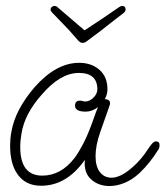

<svg xmlns="http://www.w3.org/2000/svg" viewBox="-20 -618 556 645"><path d="M348 7Q311 7 286 -15.5Q261 -38 265 -81Q204 6 118 6Q63 6 36 -37Q14 -71 14 -129Q14 -140 15 -151.5Q16 -163 18 -174Q25 -214 45 -251.5Q65 -289 97 -326Q169 -407 246 -407Q287 -407 314 -383.5Q341 -360 341 -318Q341 -301 332 -285Q353 -284 349 -266L317 -175Q301 -130 301 -93Q301 -59 315.5 -40Q330 -21 355 -21Q369 -21 386 -29Q403 -37 425 -56Q440 -69 453.5 -85Q467 -101 477 -117Q483 -126 490 -134.5Q497 -143 504 -143Q516 -143 516 -130Q516 -125 514.5 -120.5Q513 -116 511 -114Q498 -93 482 -73Q466 -53 448 -36Q424 -14 398 -3.5Q372 7 348 7ZM48 -124Q48 -28 122 -28Q185 -28 231 -88Q245 -107 260 -136Q275 -165 289 -204Q293 -214 297.5 -227.5Q302 -241 309 -258Q289 -243 268 -243Q232 -243 232 -263Q232 -280 249 -280Q252 -280 257.5 -278.5Q263 -277 266 -277Q281 -277 294 -290Q307 -303 307 -318Q307 -373 245 -373Q183 -373 121 -301Q62 -235 52 -168Q50 -157 49 -146Q48 -135 48 -124ZM257 -474Q250 -474 243 -481.5Q236 -489 225 -502Q216 -513 195 -534.5Q174 -556 154 -577Q150 -581 150 -586Q150 -591 154 -594.5Q158 -598 162 -598Q166 -598 168.5 -597Q171 -596 173 -594L264 -516Q292 -534 323 -555Q354 -576 380 -594Q386 -598 390 -598Q402 -598 402 -586Q402 -580 395 -574Q367 -553 340 -531.5Q313 -510 299 -500Q277 -484 271 -479Q265 -474 257 -474Z"/></svg>

Font: Send Flowers
Style: Regular
Weight: 400
Designer: Robert E. Leuschke
Foundry: Robert E. Leuschke
Version: Version 1.010; ttfautohint (v1.8.4.7-5d5b)